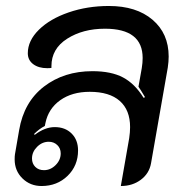

<svg xmlns="http://www.w3.org/2000/svg" viewBox="-20 -613 618 642"><path d="M29 -80Q29 -91 30 -97L44 -178Q60 -272 127 -323.5Q194 -375 289 -375Q352 -375 391.5 -354Q431 -333 460 -286L465 -288Q449 -315 443 -323L454 -385Q457 -403 457 -419Q457 -517 331 -517Q257 -517 204.5 -483.5Q152 -450 152 -392V-386Q147 -385 138 -385Q109 -385 91 -398.5Q73 -412 73 -435Q73 -477 110 -513.5Q147 -550 209.5 -571.5Q272 -593 344 -593Q436 -593 490 -547Q544 -501 544 -424Q544 -407 541 -387L485 -67Q479 -33 451 -12Q423 9 384 9L412 -151Q415 -171 415 -188Q415 -245 380.5 -275.5Q346 -306 280 -306Q221 -306 181.5 -278Q142 -250 132 -202L130 -192Q111 -182 94 -165L96 -162Q130 -188 163 -188Q198 -188 219.5 -166.5Q241 -145 241 -110Q241 -59 206 -25Q171 9 119 9Q81 9 55 -16.5Q29 -42 29 -80ZM183 -100Q183 -117 171.5 -128Q160 -139 143 -139Q121 -139 104 -122Q87 -105 87 -83Q87 -66 98 -55Q109 -44 127 -44Q149 -44 166 -61Q183 -78 183 -100Z"/></svg>

Font: K2D
Style: Italic
Weight: 400
Italic angle: -10°
Designer: Katatrad Aksorn Co.,Ltd.
Foundry: Cadson Demak Co.,Ltd.
Version: Version 1.000; ttfautohint (v1.6)